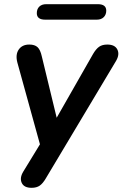

<svg xmlns="http://www.w3.org/2000/svg" viewBox="-20 -710 586 918"><path d="M131 188Q95 188 84 164.5Q73 141 91 111L171 -20L63 -411Q53 -449 69.5 -473Q86 -497 120 -497Q146 -497 159.5 -484.5Q173 -472 180 -440L251 -147L425 -452Q439 -476 454 -486.5Q469 -497 493 -497Q529 -497 541 -473.5Q553 -450 535 -419L199 143Q185 167 170 177.5Q155 188 131 188ZM196 -616Q156 -616 156 -647Q156 -667 168 -678.5Q180 -690 201 -690H448Q488 -690 488 -659Q488 -640 476 -628Q464 -616 443 -616Z"/></svg>

Font: Nunito
Style: Bold Italic
Weight: 700
Italic angle: -9°
Designer: Vernon Adams
Foundry: Vernon Adams
Version: Version 3.601; ttfautohint (v1.8.2.53-6de2)